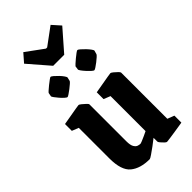

<svg xmlns="http://www.w3.org/2000/svg" viewBox="-271 -952 1035 1035"><g transform="rotate(-45 247.0 -434.0)"><path d="M211 11Q140 11 100 -22Q60 -55 60 -146V-379L22 -394V-446Q22 -446 39 -449Q56 -452 79.5 -456Q103 -460 122.5 -463.5Q142 -467 146 -467Q150 -467 160.5 -458.5Q171 -450 180.5 -441Q190 -432 190 -428V-147Q190 -116 198.5 -102.5Q207 -89 217.5 -86Q228 -83 234 -83Q237 -83 249.5 -88Q262 -93 277 -100Q292 -107 302 -112V-379L264 -394V-446Q264 -446 281.5 -449Q299 -452 322 -456Q345 -460 365 -463.5Q385 -467 389 -467Q393 -467 403.5 -458.5Q414 -450 423 -441Q432 -432 432 -428V-76L471 -61V-8Q471 -8 453.5 -5Q436 -2 412 1.5Q388 5 368 8Q348 11 343 11Q339 11 330.5 3Q322 -5 314.5 -14Q307 -23 307 -27V-56Q291 -43 270 -27.5Q249 -12 232 -0.5Q215 11 211 11ZM345 -879 387 -832 283 -713H199L96 -832L137 -879L237 -806H246ZM282 -626Q283 -628 292.5 -636.5Q302 -645 314.5 -655.5Q327 -666 337.5 -673.5Q348 -681 351 -681Q355 -681 365.5 -672Q376 -663 387.5 -651Q399 -639 407 -628Q415 -617 414 -613L408 -592Q407 -589 398 -580.5Q389 -572 376.5 -562.5Q364 -553 353.5 -546Q343 -539 339 -539Q335 -539 325 -548Q315 -557 304 -569Q293 -581 285.5 -591.5Q278 -602 279 -605ZM78 -626Q78 -628 87.5 -636.5Q97 -645 110 -655.5Q123 -666 133.5 -673.5Q144 -681 146 -681Q151 -681 161.5 -672Q172 -663 183.5 -651Q195 -639 202.5 -628Q210 -617 209 -613L204 -592Q203 -589 193.5 -580.5Q184 -572 171.5 -562.5Q159 -553 148.5 -546Q138 -539 135 -539Q130 -539 120 -548Q110 -557 99.5 -569Q89 -581 81.5 -591.5Q74 -602 74 -605Z"/></g></svg>

Font: Grenze Gotisch
Style: Bold
Weight: 700
Designer: Renata Polastri
Foundry: Omnibus-Type
Version: Version 1.001